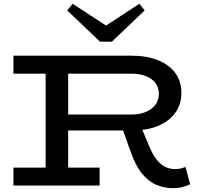

<svg xmlns="http://www.w3.org/2000/svg" viewBox="-20 -980 1103 1014"><path d="M300 -291V-375H674Q717 -375 749.5 -388.5Q782 -402 800.5 -426.5Q819 -451 819 -485Q819 -518 801 -541.5Q783 -565 750.5 -578Q718 -591 674 -591H51V-686H672Q755 -686 814.5 -662Q874 -638 906 -594Q938 -550 938 -489Q938 -430 906.5 -385.5Q875 -341 817 -316Q759 -291 678 -291ZM51 0V-95H506V0ZM221 -53V-631H340V-53ZM891 14Q846 13 804.5 -4.5Q763 -22 728.5 -65Q694 -108 668 -184L626 -302L723 -315L766 -212Q788 -159 811 -132.5Q834 -106 857.5 -96.5Q881 -87 903 -87Q923 -87 936 -90.5Q949 -94 960 -98L984 -7Q967 2 943 8Q919 14 891 14ZM716 -960 744 -925 571 -760H508L335 -925L364 -960L540 -845Z"/></svg>

Font: BioRhyme SemiExpanded Medium
Style: Regular
Weight: 500
Width: 6
Designer: Aoife Mooney
Foundry: Aoife Mooney Type
Version: Version 1.600;gftools[0.9.33]